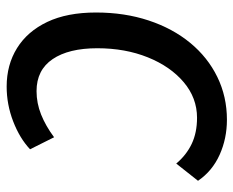

<svg xmlns="http://www.w3.org/2000/svg" viewBox="-84 -622 718 591"><g transform="rotate(-90 275.5 -327.0)"><path d="M202 12Q144 12 94 -10.5Q44 -33 14 -77L67 -144Q93 -113 127.5 -96.5Q162 -80 208 -80Q269 -80 317.5 -121Q366 -162 394 -231.5Q422 -301 422 -387Q422 -475 388.5 -524.5Q355 -574 290 -574Q253 -574 218 -560Q183 -546 148 -520L111 -594Q145 -626 197 -646Q249 -666 304 -666Q371 -666 422.5 -634Q474 -602 503 -541Q532 -480 532 -391Q532 -303 507.5 -229Q483 -155 438.5 -101Q394 -47 333.5 -17.5Q273 12 202 12Z"/></g></svg>

Font: Source Sans 3 Semibold
Style: Italic
Weight: 600
Italic angle: -11°
Designer: Paul D. Hunt
Foundry: Adobe
Version: Version 3.052;hotconv 1.1.0;makeotfexe 2.6.0